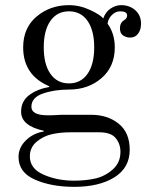

<svg xmlns="http://www.w3.org/2000/svg" viewBox="-20 -488 580 746"><path d="M52 122Q52 85 81 57Q110 29 150 23V20Q62 1 62 -54Q62 -95 93.5 -118.5Q125 -142 171 -150V-153Q70 -196 70 -304Q70 -380 122.5 -424Q175 -468 248 -468Q290 -468 330.5 -449Q371 -430 381 -416Q390 -442 410 -455Q430 -468 450 -468Q484 -468 506 -448Q528 -428 528 -396Q528 -372 516.5 -357Q505 -342 486 -342Q470 -342 458 -350.5Q446 -359 446 -378Q446 -400 463 -410Q474 -417 474 -428Q474 -444 447 -444Q429 -444 414.5 -429.5Q400 -415 398 -396Q426 -357 426 -304Q426 -229 374.5 -184.5Q323 -140 248 -140Q191 -140 146.5 -124.5Q102 -109 102 -73Q102 -40 166 -40Q187 -40 200 -41Q212 -42 231 -42H334Q398 -42 441 -7.5Q484 27 484 94Q484 164 424.5 201Q365 238 268 238Q180 238 116 210Q52 182 52 122ZM150 -304Q150 -238 176 -201Q202 -164 248 -164Q294 -164 320 -201Q346 -238 346 -304Q346 -370 320 -407Q294 -444 248 -444Q202 -444 176 -407Q150 -370 150 -304ZM96 120Q96 167 149 190.5Q202 214 268 214Q313 214 350.5 205.5Q388 197 418 170.5Q448 144 448 102Q448 71 429.5 48.5Q411 26 365 26H254Q214 26 181 33.5Q148 41 122 63Q96 85 96 120Z"/></svg>

Font: Old Standard TT
Style: Regular
Weight: 400
Designer: Alexey Kryukov <alexios@thessalonica.org.ru>
Version: Version 2.2